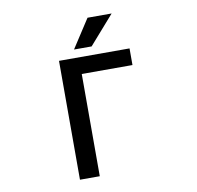

<svg xmlns="http://www.w3.org/2000/svg" viewBox="-99 -1062 1198 1165"><g transform="rotate(-10 500.0 -479.0)"><path d="M421.9 -628.9V1H299.8V-731.4H734.4V-628.9ZM515.6 -959H664.1L509.8 -783.2H401.4Z"/></g></svg>

Font: GenEi Gothic M SemiBold
Style: Regular
Weight: 500
Designer: o_tamon (Modified); [Source Han Sans]
Ryoko NISHIZUKA  (kana & ideographs); Paul D. Hunt (Latin, Greek & Cyrillic); Wenl
Version: Version 1.1a;Original Version 1.004